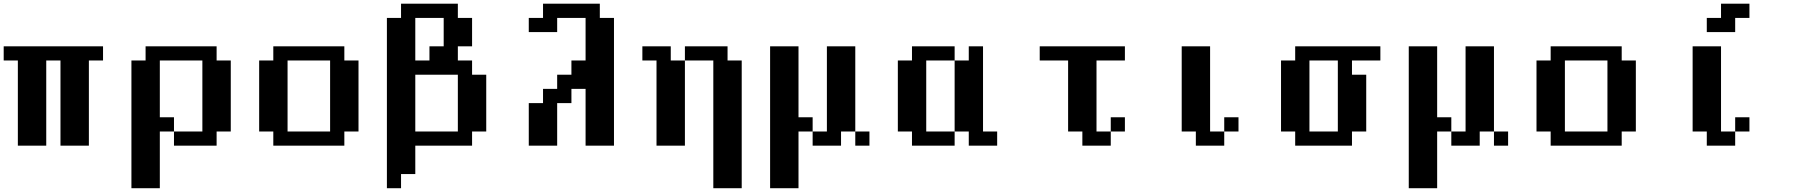

<svg xmlns="http://www.w3.org/2000/svg" viewBox="-20 -789 9727 1040"><path d="M76.7 0V-461.4H0V-538.1H538.1V-461.4H461.4V0H307.6V-461.4H230.5V0Z M691.9 230.5V-461.4H768.6V-538.1H1153.3V-461.4H1230V-76.7H1153.3V0H922.4V-76.7H1076.2V-461.4H845.7V-153.8H922.4V-76.7H845.7V230.5Z M1768.1 -76.7V-461.4H1537.6V-76.7ZM1460.4 0V-76.7H1383.8V-461.4H1460.4V-538.1H1845.2V-461.4H1921.9V-76.7H1845.2V0Z M2460 -76.7V-384.3H2229.5V-76.7ZM2306.2 -461.4V-538.1H2383.3V-691.9H2229.5V-461.4ZM2075.7 230.5V-691.9H2152.3V-769H2460V-691.9H2537.1V-538.1H2460V-461.4H2537.1V-384.3H2613.8V-76.7H2537.1V0H2229.5V153.8H2152.3V230.5Z M2844.2 0V-230.5H2921.4V-307.6H2998V-384.3H3075.2V-461.4H3151.9V-691.9H2998V-615.2H2844.2V-691.9H2921.4V-769H3229V-691.9H3305.7V0H3151.9V-307.6H3075.2V-230.5H2998V0Z M3536.1 0V-461.4H3459.5V-538.1H3613.3V-461.4H3689.9V0ZM3843.8 230.5V-461.4H3689.9V-538.1H3920.9V-461.4H3997.6V230.5Z M4612.8 0V-76.7H4689.5V0ZM4151.4 230.5V-538.1H4305.2V-153.8H4381.8V-76.7H4305.2V230.5ZM4381.8 0V-76.7H4459V-538.1H4612.8V-76.7H4535.6V0Z M4919.9 0V-76.7H4843.3V-461.4H4919.9V-538.1H5150.9V-461.4H4997.1V-76.7H5150.9V0ZM5227.5 0V-76.7H5150.9V-461.4H5227.5V-538.1H5304.7V-76.7H5381.3V0Z M5996.6 -76.7V-153.8H6073.2V-76.7ZM5842.8 0V-76.7H5765.6V-461.4H5611.8V-538.1H6073.2V-461.4H5919.4V-76.7H5996.6V0Z M6611.3 -76.7V-153.8H6688.5V-76.7ZM6457.5 0V-76.7H6380.9V-538.1H6534.7V-76.7H6611.3V0Z M7226.6 -76.7V-461.4H7072.8V-76.7ZM6995.6 0V-76.7H6918.9V-461.4H6995.6V-538.1H7457V-461.4H7303.2V-384.3H7380.4V-76.7H7303.2V0Z M8072.3 0V-76.7H8148.9V0ZM7610.8 230.5V-538.1H7764.6V-153.8H7841.3V-76.7H7764.6V230.5ZM7841.3 0V-76.7H7918.5V-538.1H8072.3V-76.7H7995.1V0Z M8687 -76.7V-461.4H8456.5V-76.7ZM8379.4 0V-76.7H8302.7V-461.4H8379.4V-538.1H8764.2V-461.4H8840.8V-76.7H8764.2V0Z M9378.9 -76.7V-153.8H9456.1V-76.7ZM9225.1 0V-76.7H9148.4V-538.1H9302.2V-76.7H9378.9V0ZM9225.1 -615.2V-691.9H9302.2V-769H9456.1V-691.9H9378.9V-615.2Z"/></svg>

Font: Good Old DOS
Style: Regular
Weight: 400
Designer: Vasily Draigo
Foundry: Vasily Draigo
Version: 1.0